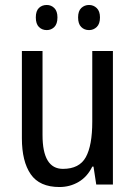

<svg xmlns="http://www.w3.org/2000/svg" viewBox="-20 -742 545 772"><path d="M434 -537V0H367L356 -72H351Q331 -31 296 -10.5Q261 10 219 10Q139 10 103.5 -41.5Q68 -93 68 -186V-537H151V-199Q151 -63 233 -63Q299 -63 325 -110Q351 -157 351 -253V-537ZM124 -672Q124 -698 136.5 -710Q149 -722 168 -722Q186 -722 198.5 -709.5Q211 -697 211 -672Q211 -646 198.5 -633.5Q186 -621 168 -621Q149 -621 136.5 -633.5Q124 -646 124 -672ZM294 -672Q294 -698 307 -710Q320 -722 338 -722Q356 -722 369 -709.5Q382 -697 382 -672Q382 -646 369 -633.5Q356 -621 338 -621Q319 -621 306.5 -633.5Q294 -646 294 -672Z"/></svg>

Font: Noto Sans Lao Condensed
Style: Regular
Weight: 400
Width: 3
Designer: Monotype Design Team
Foundry: Monotype Imaging Inc.
Version: Version 2.003; ttfautohint (v1.8.4.7-5d5b)